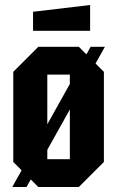

<svg xmlns="http://www.w3.org/2000/svg" viewBox="-20 -747 468 767"><path d="M33 -100V-460L133 -560H295L395 -460V-100L295 0H133ZM169 -111H259V-449H169ZM29 0 342 -560H399L86 0ZM112 -624V-700L340 -727V-624Z"/></svg>

Font: Tektur Condensed SemiBold
Style: Regular
Weight: 600
Width: 3
Designer: Adam Jagosz
Foundry: Adam Jagosz
Version: Version 1.005;gftools[0.9.30]